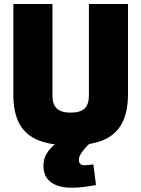

<svg xmlns="http://www.w3.org/2000/svg" viewBox="-20 -694 687 933"><path d="M323.7 12.6Q232 12.6 169.8 -11.1Q107.6 -34.7 76.2 -89.3Q44.8 -143.9 44.8 -235.5V-674.5H234.8V-229.2Q234.8 -186.5 256.2 -166.6Q277.6 -146.7 323.7 -146.7Q370.3 -146.7 391.2 -166.8Q412 -186.9 412 -229.2V-674.5H602V-237.7Q602 -146.1 570.6 -90.9Q539.2 -35.8 477.5 -11.6Q415.9 12.6 323.7 12.6ZM327.3 218.2Q288.3 218.2 257.5 207.3Q226.7 196.3 208.9 172.9Q191.1 149.4 191.1 111.1Q191.1 78.2 206.8 52.5Q222.5 26.7 246.3 7.9Q270 -11 294.2 -22.1L430 -9.3Q412.6 5.1 397.4 21.6Q382.2 38 372.7 53.8Q363.1 69.6 363.1 82.6Q363.1 94.8 369.5 101.9Q375.8 109 389.6 109Q398.8 109 411.9 107.5Q424.9 106 433.8 105L446.4 205Q424.6 209.4 393 213.8Q361.5 218.2 327.3 218.2Z"/></svg>

Font: TitilliumWeb ExtraLight
Style: Regular
Weight: 400
Designer: Mohamed Gaber, Accademia di Belle Arti di Urbino and others
Foundry: Kief Type Foundry, Accademia di Belle Arti di Urbino and others
Version: Version 3.000; ttfautohint (v1.8.2)